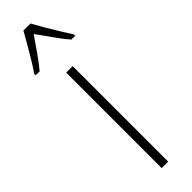

<svg xmlns="http://www.w3.org/2000/svg" viewBox="-288 -758 752 752"><g transform="rotate(-45 87.5 -382.0)"><path d="M106 0H70V-529H106ZM107 -764Q120 -740 138 -709.5Q156 -679 172.5 -652.5Q189 -626 197 -614V-606H176Q155 -630 131.5 -663.5Q108 -697 87 -726Q68 -699 44 -664Q20 -629 0 -606H-22V-614Q-10 -631 6.5 -658Q23 -685 39.5 -713.5Q56 -742 68 -764Z"/></g></svg>

Font: Noto Sans Myanmar UI ExtraCondensed ExtraLight
Style: Regular
Weight: 200
Width: 2
Designer: Monotype Design Team
Foundry: Monotype Imaging Inc.
Version: Version 2.103; ttfautohint (v1.8.4.7-5d5b)